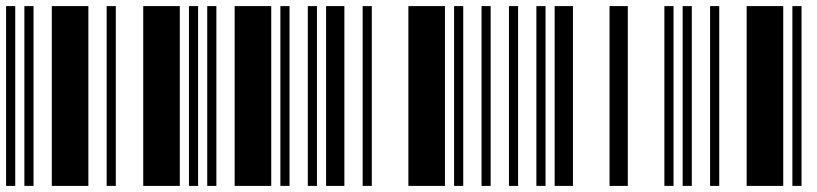

<svg xmlns="http://www.w3.org/2000/svg" viewBox="-20 -610 2680 630"><path d="M0 0V-590H30V0ZM60 0V-590H90V0ZM150 0V-590H270V0Z M330 0V-590H360V0ZM450 0V-590H570V0ZM600 0V-590H630V0Z M660 0V-590H690V0ZM750 0V-590H870V0ZM900 0V-590H930V0Z M990 0V-590H1020V0ZM1050 0V-590H1110V0ZM1170 0V-590H1200V0Z M1320 0V-590H1440V0ZM1470 0V-590H1500V0ZM1560 0V-590H1590V0Z M1650 0V-590H1680V0ZM1740 0V-590H1770V0ZM1800 0V-590H1860V0Z M1980 0V-590H2040V0ZM2160 0V-590H2190V0ZM2220 0V-590H2250V0Z M2310 0V-590H2340V0ZM2430 0V-590H2550V0ZM2580 0V-590H2610V0Z"/></svg>

Font: Libre Barcode 128
Style: Regular
Weight: 400
Version: Version 1.005; ttfautohint (v1.8.3)